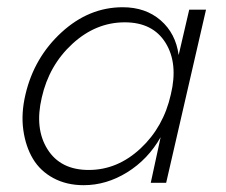

<svg xmlns="http://www.w3.org/2000/svg" viewBox="-20 -515 636 541"><path d="M215.8 6.8Q167.5 6.8 130.4 -13.2Q93.3 -33.2 72.8 -67.6Q52.2 -102.1 45.7 -148.7Q39.1 -195.3 51.8 -249Q76.2 -353 153.3 -423.8Q230.5 -494.6 325.7 -494.6Q390.1 -494.6 432.6 -457.8Q475.1 -420.9 483.4 -359.9L513.2 -487.8H560.5L448.2 0H404.8L432.6 -128.4Q397 -65.9 338.4 -29.5Q279.8 6.8 215.8 6.8ZM230 -36.1Q311 -36.1 376 -96.7Q440.9 -157.2 461.4 -249Q482.4 -336.4 446.5 -394.3Q410.6 -452.1 331.5 -452.1Q250 -452.1 184.1 -391.6Q118.2 -331.1 97.7 -240.2Q77.1 -152.8 113.8 -94.5Q150.4 -36.1 230 -36.1Z"/></svg>

Font: HK Grotesk Light Legacy Italic
Style: Regular
Weight: 300
Italic angle: -13°
Designer: Alfredo Marco Pradil
Foundry: Hanken Design Co.
Version: Version 2.022;PS 002.022;hotconv 1.0.88;makeotf.lib2.5.64775